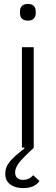

<svg xmlns="http://www.w3.org/2000/svg" viewBox="-20 -754 284 979"><path d="M82 -686V-696.8Q82 -713.9 92 -723.9Q102.1 -733.9 122.1 -733.9Q142.1 -733.9 152.1 -723.9Q162.1 -713.9 162.1 -696.8V-686Q162.1 -668.9 152.1 -658.9Q142.1 -648.9 122.1 -648.9Q102.1 -648.9 92 -658.9Q82 -668.9 82 -686ZM97.2 205.1Q57.6 205.1 32.2 186.3Q6.8 167.5 6.8 131.8Q6.8 97.7 30.8 69.1Q54.7 40.5 105 2.9L104 -1L91.8 -2V-513.2H151.9V0Q95.2 51.8 76.2 77.1Q57.1 102.5 57.1 125Q57.1 144 68.1 153.6Q79.1 163.1 97.2 163.1Q129.9 163.1 148.9 139.2L181.2 168.9Q157.2 205.1 97.2 205.1Z"/></svg>

Font: Anuphan Light
Style: Regular
Weight: 300
Designer: Mike Abbink, Paul van der Laan, Pieter van Rosmalen, Mint Tantisuwanna
Foundry: Bold Monday; Cadson Demak
Version: Version 3.002;hotconv 1.0.109;makeotfexe 2.5.65596